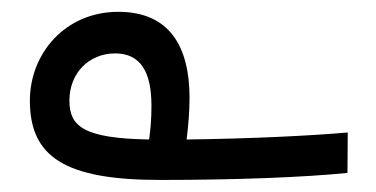

<svg xmlns="http://www.w3.org/2000/svg" viewBox="-20 -297 626 320"><path d="M246.6 2.9C373.5 2.9 486.3 -1.5 559.1 -8.8L559.6 -76.2C498 -70.8 399.4 -65.9 291 -64.5C293.9 -87.4 295.9 -111.3 295.9 -133.8C295.9 -219.2 262.7 -277.3 177.2 -277.3C88.4 -277.3 29.8 -207.5 29.8 -129.4C29.8 -35.6 87.9 2.9 246.6 2.9ZM228.5 -64.5C118.2 -66.4 95.7 -86.9 95.7 -129.4C95.7 -175.8 128.9 -208 171.9 -208C214.8 -208 232.4 -176.3 232.4 -121.1C232.4 -98.6 231 -82.5 228.5 -64.5Z"/></svg>

Font: Cascadia Code SemiLight
Style: Regular
Weight: 350
Monospace: yes
Designer: Aaron Bell
Foundry: Saja Typeworks
Version: Version 2404.023